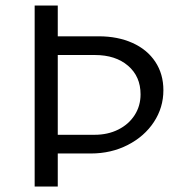

<svg xmlns="http://www.w3.org/2000/svg" viewBox="-20 -678 653 698"><path d="M574 -350Q574 -287 539.5 -234.5Q505 -182 444.5 -151Q384 -120 310 -120H190V0H106V-658H190V-546H339Q408 -546 461.5 -522Q515 -498 544.5 -453.5Q574 -409 574 -350ZM491 -335Q491 -400 445.5 -439Q400 -478 325 -478H190V-188H324Q372 -188 410 -207Q448 -226 469.5 -259.5Q491 -293 491 -335Z"/></svg>

Font: Ysabeau SC Medium
Style: Regular
Weight: 500
Designer: Christian Thalmann (Catharsis Fonts)
Version: Version 0.003